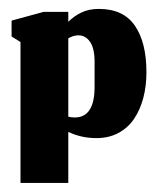

<svg xmlns="http://www.w3.org/2000/svg" viewBox="-20 -310 362 431"><path d="M196.7 0Q224.3 0 245.8 -11.5Q267.3 -23 281 -43.3Q294.7 -63.7 301.7 -90.2Q308.7 -116.7 308.7 -148Q308.7 -214.7 282.8 -252.3Q257 -290 202 -290Q179.3 -290 162.3 -281.7Q145.3 -273.3 133.3 -261V-283.3H77.7L6 -263.7V-228L26 -215.7V100.7H133.3V-14Q145.3 -8 161.3 -4Q177.3 0 196.7 0ZM147.7 -46.3Q144.3 -46.3 140.8 -46.7Q137.3 -47 133.3 -48V-224Q145 -230.7 156 -230.7Q172 -230.7 182.2 -216Q192.3 -201.3 192.3 -171.3V-114.7Q192.3 -46.3 147.7 -46.3Z"/></svg>

Font: Jomhuria
Style: Regular
Weight: 400
Designer: Arabic design by Kourosh Beigpour, Latin design by Eben Sorkin, engineering by Lasse Fister and Khaled Hosney
Version: Version 1.0000